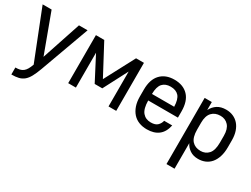

<svg xmlns="http://www.w3.org/2000/svg" viewBox="-59 -1086 2402 1835"><g transform="rotate(30 1142.5 -168.5)"><path d="M93 123Q121 123 141.5 118Q162 113 178 100.5Q194 88 206.5 66.5Q219 45 231 12L17 -530H116L275 -100L418 -530H513L316 12Q295 69 275 105.5Q255 142 230 163Q205 184 172.5 192Q140 200 93 200Z M605 -530H697L873 -199L1048 -530H1135V0H1050V-385L912 -120H828L690 -385V0H605Z M1475 7Q1427 7 1387.5 -8.5Q1348 -24 1320.5 -54.5Q1293 -85 1277.5 -129.5Q1262 -174 1262 -232V-308Q1262 -420 1317.5 -478.5Q1373 -537 1470 -537Q1567 -537 1622.5 -479Q1678 -421 1678 -306V-239H1350Q1351 -148 1384.5 -108.5Q1418 -69 1475 -69Q1526 -69 1549.5 -93Q1573 -117 1579 -147H1668Q1652 -69 1603 -31Q1554 7 1475 7ZM1471 -461Q1414 -461 1382.5 -426.5Q1351 -392 1350 -311H1595Q1593 -392 1562 -426.5Q1531 -461 1471 -461Z M1805 -530H1884V-442Q1907 -487 1945.5 -511.5Q1984 -536 2041 -536Q2083 -536 2118 -521Q2153 -506 2178.5 -477.5Q2204 -449 2218.5 -406.5Q2233 -364 2233 -308V-232Q2233 -173 2218.5 -128Q2204 -83 2178.5 -53Q2153 -23 2118 -8Q2083 7 2041 7Q1987 7 1950 -18Q1913 -43 1894 -82V200H1805ZM2023 -71Q2077 -71 2111 -109Q2145 -147 2145 -232V-308Q2145 -383 2111 -420.5Q2077 -458 2023 -458Q1963 -458 1928.5 -420.5Q1894 -383 1894 -308V-232Q1894 -147 1928.5 -109Q1963 -71 2023 -71Z"/></g></svg>

Font: Golos UI VF
Style: Regular
Weight: 400
Designer: A.Korolkova, Vitaly Kuzmin
Foundry: ParaType Ltd
Version: Version 2.000